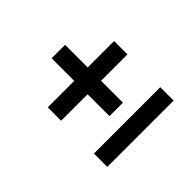

<svg xmlns="http://www.w3.org/2000/svg" viewBox="-123 -718 873 873"><g transform="rotate(-45 313.5 -281.0)"><path d="M122.1 -399.9H292.5V-545.4H378.9V-399.9H548.8V-314H378.9V-173.3H292.5V-314H122.1ZM122.1 -103H548.8V-17.1H122.1Z"/></g></svg>

Font: Atomic Age
Style: Regular
Weight: 400
Version: Version 1.007; ttfautohint (v1.4.1) -l 6 -r 46 -G 0 -x 0 -H 